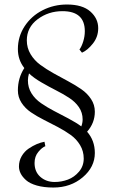

<svg xmlns="http://www.w3.org/2000/svg" viewBox="-20 -840 520 860"><path d="M60.1 -435.1Q60.1 -490.7 88.9 -535.2Q60.1 -571.8 60.1 -620.1Q60.1 -676.3 90.3 -722.4Q120.6 -768.6 170.9 -794.2Q221.2 -819.8 279.8 -819.8Q349.1 -819.8 384.5 -788.6Q419.9 -757.3 419.9 -713.9Q419.9 -674.8 396 -644.8Q372.1 -614.7 347.2 -604L335.9 -618.2Q345.7 -631.3 352.8 -654.3Q359.9 -677.2 359.9 -700.2Q359.9 -790 259.8 -790Q196.8 -790 148.4 -753.7Q100.1 -717.3 100.1 -659.2Q100.1 -625.5 116.9 -597.4Q133.8 -569.3 160.6 -549.6Q187.5 -529.8 220 -511.7Q252.4 -493.7 284.9 -476.3Q317.4 -459 344.2 -440.4Q371.1 -421.9 387.9 -396.2Q404.8 -370.6 404.8 -339.8Q404.8 -289.1 370.1 -250Q404.8 -210.9 404.8 -154.8Q404.8 -91.8 350.6 -45.9Q296.4 0 219.2 0Q176.8 0 145 -9Q113.3 -18.1 96.7 -33Q80.1 -47.9 72.5 -63.2Q64.9 -78.6 64.9 -94.2Q64.9 -119.6 77.1 -140.6Q89.4 -161.6 108.2 -174.3Q127 -187 144.8 -194.6Q162.6 -202.1 179.2 -205.1L183.1 -185.1Q168.9 -180.2 151.9 -159.9Q134.8 -139.6 134.8 -109.9Q134.8 -70.8 160.6 -47.9Q186.5 -24.9 225.1 -24.9Q255.4 -24.9 284.2 -35.6Q313 -46.4 334 -71.3Q355 -96.2 355 -129.9Q355 -163.1 338.6 -190.2Q322.3 -217.3 296.4 -235.8Q270.5 -254.4 239 -271Q207.5 -287.6 176 -303.5Q144.5 -319.3 118.7 -336.9Q92.8 -354.5 76.4 -379.6Q60.1 -404.8 60.1 -435.1ZM105 -480Q105 -448.2 120.8 -422.4Q136.7 -396.5 164.6 -377.4Q192.4 -358.4 221.2 -343.5Q250 -328.6 285.9 -309.6Q321.8 -290.5 344.2 -273.9Q350.1 -289.1 350.1 -305.2Q350.1 -335.4 333.5 -359.9Q316.9 -384.3 288.8 -402.3Q260.7 -420.4 230.7 -435.5Q200.7 -450.7 166 -470.7Q131.3 -490.7 109.9 -511.2Q105 -494.1 105 -480Z"/></svg>

Font: Rochester
Style: Regular
Weight: 400
Designer: Gillian Fisher
Foundry: Font Diner, Inc DBA Sideshow
Version: Version 1.005